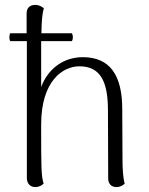

<svg xmlns="http://www.w3.org/2000/svg" viewBox="-20 -749 606 779"><path d="M477 -103 476 -306C476 -444 426 -517 316 -517C240 -517 176 -473 147 -396V-582H272C277 -593 277 -603 272 -614H148C149 -664 151 -693 158 -715C152 -721 138 -730 120 -729C101 -728 88 -717 88 -694V-614H21C17 -603 17 -593 21 -582H89V-27C89 -4 103 10 123 10C140 10 151 2 157 -4C147 -36 147 -71 147 -244C147 -421 235 -480 302 -480C387 -480 418 -419 418 -301L419 -25C419 -3 432 10 452 10C468 10 479 3 486 -4C479 -28 477 -66 477 -103Z"/></svg>

Font: Arima Koshi Light
Style: Regular
Weight: 300
Designer: Joana Correia and Natanael Gama
Foundry: NDISCOVER
Version: Version 1.019;PS 001.019;hotconv 1.0.88;makeotf.lib2.5.64775